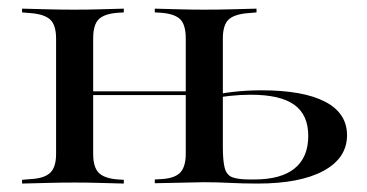

<svg xmlns="http://www.w3.org/2000/svg" viewBox="-20 -435 869 455"><path d="M156.5 -2.4Q124.2 -2.4 95.6 -1.6Q66.9 -0.8 32.3 0V-8.9L51.6 -10.5Q84.7 -12.1 98.8 -25.4Q112.9 -38.7 112.9 -70.2V-343.5Q112.9 -375.8 98.8 -388.7Q84.7 -401.6 51.6 -404L32.3 -405.6V-414.5Q66.9 -413.7 95.6 -412.9Q124.2 -412.1 156.5 -412.1Q187.1 -412.1 214.1 -412.9Q241.1 -413.7 273.4 -414.5V-405.6L259.7 -404.8Q227.4 -402.4 214.1 -389.5Q200.8 -376.6 200.8 -343.5V-70.2Q200.8 -38.7 214.1 -25.4Q227.4 -12.1 259.7 -9.7L273.4 -8.9V0Q241.1 -0.8 214.1 -1.6Q187.1 -2.4 156.5 -2.4ZM420.2 -207.3V-343.5Q420.2 -376.6 406.9 -389.5Q393.5 -402.4 361.3 -404.8L346.8 -405.6V-414.5Q379.8 -413.7 406.9 -412.9Q433.9 -412.1 463.7 -412.1Q496.8 -412.1 525.4 -412.9Q554 -413.7 587.9 -414.5V-405.6L569.4 -404Q535.5 -401.6 521.8 -388.7Q508.1 -375.8 508.1 -343.5V-207.3ZM170.2 -209.7V-218.5H451.6V-209.7ZM463.7 -3.2Q433.9 -2.4 406.9 -2Q379.8 -1.6 346.8 -0.8V-9.7L361.3 -10.5Q393.5 -12.1 406.9 -25.8Q420.2 -39.5 420.2 -71V-207.3H508.1V-87.1Q508.1 -54 512.5 -37.1Q516.9 -20.2 530.6 -14.9Q544.4 -9.7 571.8 -9.7H582.3Q646 -9.7 678.2 -35.9Q710.5 -62.1 710.5 -112.9Q710.5 -162.9 677.4 -186.7Q644.4 -210.5 574.2 -210.5Q549.2 -210.5 523.8 -207.7Q498.4 -204.8 471 -198.4V-206.5Q500.8 -213.7 533.1 -217.3Q565.3 -221 599.2 -221Q698.4 -221 750.4 -194Q802.4 -166.9 802.4 -114.5Q802.4 -60.5 746.8 -30.2Q691.1 0 590.3 0Q555.6 0 524.6 -1.6Q493.5 -3.2 463.7 -3.2Z"/></svg>

Font: Playfair 144pt SemiExpanded Medium
Style: Regular
Weight: 500
Width: 6
Designer: Claus Eggers Sørensen
Foundry: Claus Eggers Sørensen
Version: Version 2.203